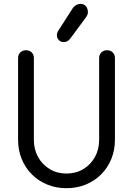

<svg xmlns="http://www.w3.org/2000/svg" viewBox="-20 -974 698 1009"><path d="M329 15Q275 15 228.5 -4Q182 -23 147.5 -57.5Q113 -92 94 -138.5Q75 -185 75 -239V-669Q75 -687 87 -698.5Q99 -710 116 -710Q135 -710 146.5 -698.5Q158 -687 158 -669V-239Q158 -189 180 -149Q202 -109 241 -85.5Q280 -62 329 -62Q379 -62 418 -85.5Q457 -109 479 -149Q501 -189 501 -239V-669Q501 -687 513 -698.5Q525 -710 542 -710Q561 -710 572.5 -698.5Q584 -687 584 -669V-239Q584 -185 565 -138.5Q546 -92 511.5 -57.5Q477 -23 430.5 -4Q384 15 329 15ZM314 -753Q299 -753 289 -763.5Q279 -774 279 -788Q279 -802 286 -812L361 -929Q371 -945 388.5 -951Q406 -957 420 -950Q431 -945 436.5 -934Q442 -923 442 -911Q442 -904 439.5 -897Q437 -890 431 -882L349 -771Q336 -753 314 -753Z"/></svg>

Font: National Park
Style: Regular
Weight: 400
Designer: Andrea Herstowski, Ben Hoepner
Version: Version 1.009